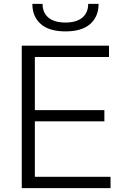

<svg xmlns="http://www.w3.org/2000/svg" viewBox="-20 -977 646 997"><path d="M320 -814Q235 -814 191.5 -852.5Q148 -891 148 -957H201Q201 -911 231.5 -885.5Q262 -860 320 -860Q377 -860 407.5 -885.5Q438 -911 438 -957H492Q492 -891 448.5 -852.5Q405 -814 320 -814ZM93 -740H546V-681H161V-405H522V-347H161V-59H554V0H93Z"/></svg>

Font: Plata Sans Light
Style: Regular
Weight: 300
Designer: Pablo Impallari, Andres Torresi, & Cristiano Sobral
Foundry: Pablo Impallari, Andres Torresi, & Cristiano Sobral
Version: Version 1.00;December 28, 2019;FontCreator 12.0.0.2547 64-bi